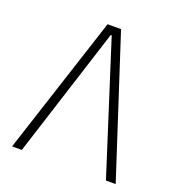

<svg xmlns="http://www.w3.org/2000/svg" viewBox="-126 -798 839 903"><g transform="rotate(20 293.0 -346.5)"><path d="M33.7 0 259.3 -693.4H326.7L552.2 0H503.4L295.4 -650.9H290.5L82.5 0Z"/></g></svg>

Font: Cascadia Mono NF ExtraLight
Style: Regular
Weight: 200
Monospace: yes
Designer: Aaron Bell
Foundry: Saja Typeworks
Version: Version 2404.023; ttfautohint (v1.8.4)